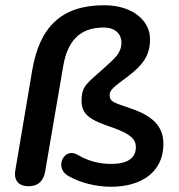

<svg xmlns="http://www.w3.org/2000/svg" viewBox="-20 -702 684 732"><path d="M403 10C523 10 603 -49 603 -153C603 -222 560 -260 483 -287C417 -310 398 -313 398 -339C398 -359 413 -370 468 -411C525 -454 552 -491 552 -553C552 -623 486 -682 377 -682C213 -682 131 -598 103 -435L39 -56C31 -15 50 8 89 8C125 8 145 -11 152 -47L221 -450C238 -549 287 -597 375 -597C422 -597 443 -570 443 -540C443 -501 419 -481 385 -450C314 -385 293 -378 291 -323C289 -263 325 -244 411 -215C479 -191 498 -170 498 -141C498 -98 464 -77 404 -77C360 -77 315 -88 276 -112C224 -142 186 -63 239 -32C281 -7 343 10 403 10Z"/></svg>

Font: SN Pro Semibold
Style: Italic
Weight: 600
Italic angle: -9°
Designer: Tobias Whetton
Foundry: Supernotes
Version: Version 1.001;Glyphs 3.2 (3249)